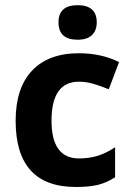

<svg xmlns="http://www.w3.org/2000/svg" viewBox="-20 -726 518 755"><path d="M278.3 9.3Q41.5 9.3 41.5 -251Q41.5 -379.9 106 -448.2Q170.4 -516.6 290.5 -516.6Q378.4 -516.6 448.2 -481.9L407.7 -375Q375 -388.2 346.9 -396.5Q318.8 -404.8 290.5 -404.8Q182.6 -404.8 182.6 -251.5Q182.6 -103 290.5 -103Q330.6 -103 364.5 -113.5Q398.4 -124 432.6 -147V-28.8Q398.9 -7.3 364.7 1Q330.6 9.3 278.3 9.3ZM210 -638.2Q210 -705.6 285.2 -705.6Q360.4 -705.6 360.4 -638.2Q360.4 -606 341.6 -587.9Q322.8 -569.8 285.2 -569.8Q210 -569.8 210 -638.2Z"/></svg>

Font: Bpm'online Open Sans
Style: Bold
Weight: 700
Foundry: Ascender Corporation
Version: Version 1.10